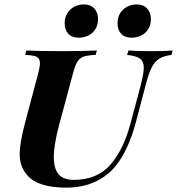

<svg xmlns="http://www.w3.org/2000/svg" viewBox="-20 -837 803 871"><path d="M69.8 0ZM359.9 -816.9Q391.1 -816.9 408 -798.3Q424.8 -779.8 424.8 -750Q424.8 -723.6 412.6 -704.6Q400.4 -685.5 380.4 -675.8Q360.4 -666 337.9 -666Q306.2 -666 289.8 -683.8Q273.4 -701.7 273.4 -731.9Q273.4 -757.8 285.4 -777.1Q297.4 -796.4 317.1 -806.6Q336.9 -816.9 359.9 -816.9ZM599.6 -816.9Q630.9 -816.9 647.7 -798.3Q664.6 -779.8 664.6 -750Q664.6 -723.6 652.3 -704.6Q640.1 -685.5 620.1 -675.8Q600.1 -666 577.6 -666Q545.9 -666 529.5 -683.8Q513.2 -701.7 513.2 -731.9Q513.2 -757.8 525.1 -777.1Q537.1 -796.4 556.9 -806.6Q576.7 -816.9 599.6 -816.9ZM500.5 -79.1Q462.9 -35.2 407.5 -10.5Q352.1 14.2 280.8 14.2Q153.8 14.2 105.5 -40Q86.4 -61.5 77.9 -85Q69.3 -108.4 69.3 -139.2Q69.3 -188.5 95.7 -288.1L152.8 -502Q161.1 -533.7 161.1 -549.8Q161.1 -564.9 154.3 -572.8Q147.5 -580.6 133.5 -583.7Q119.6 -586.9 93.8 -587.9L99.6 -607.9Q150.9 -605 264.6 -605Q358.4 -605 419.9 -607.9L413.6 -587.9Q377 -586.4 359.1 -580.1Q341.3 -573.7 330.8 -556.6Q320.3 -539.6 310.5 -502L248.5 -271Q224.1 -180.2 224.1 -124.5Q224.1 -71.8 246.1 -46.4Q268.1 -21 314.9 -21Q419.9 -21 480.2 -89.1Q540.5 -157.2 572.8 -279.8L616.7 -443.8Q632.3 -503.4 632.3 -529.3Q632.3 -558.1 615.2 -570.8Q598.1 -583.5 556.6 -587.9L562.5 -607.9Q600.1 -605 669.4 -605Q729.5 -605 763.2 -607.9L757.8 -587.9Q723.1 -583.5 702.9 -571Q682.6 -558.6 668.9 -532.5Q655.3 -506.3 642.1 -456.1L598.6 -291Q562.5 -151.9 500.5 -79.1Z"/></svg>

Font: TypoPRO Playfair Display SC
Style: Bold Italic
Weight: 700
Italic angle: -14.9847°
Designer: Claus Eggers Sørensen
Foundry: Claus Eggers Sørensen
Version: Version 1.004;PS 001.004;hotconv 1.0.70;makeotf.lib2.5.58329